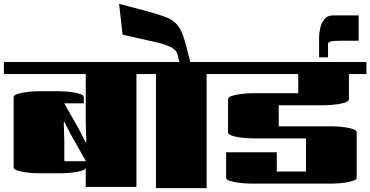

<svg xmlns="http://www.w3.org/2000/svg" viewBox="-20 -959 1900 985"><path d="M410 -429H310V-428L384 -298L418 -230H423L420 -324V-579H0V-641H730V-579H680V0H420V-97Q416 -88 399 -83Q382 -78 360.5 -75Q339 -72 319.5 -71Q300 -70 291 -70H180Q172 -70 151.5 -71Q131 -72 107.5 -75.5Q84 -79 67 -85Q50 -91 50 -101V-460Q50 -470 67 -476Q84 -482 107.5 -485.5Q131 -489 151.5 -490Q172 -491 180 -491H280Q289 -491 310 -490Q331 -489 354 -485.5Q377 -482 393.5 -476Q410 -470 410 -460ZM310 -132H420V-134L342 -271L312 -331H307L310 -237Z M730 -579V-641H900L892 -676Q887 -699 864 -712.5Q841 -726 813 -734Q785 -742 764 -746L609 -781L591 -939L736 -901Q791 -886 825 -873.5Q859 -861 879.5 -842Q900 -823 913.5 -790.5Q927 -758 940 -704L956 -641H1090V-579H1040V6H780V-579Z M1090 -579V-641H1860V-579H1770V-450Q1770 -440 1753 -434Q1736 -428 1712.5 -424.5Q1689 -421 1668.5 -420Q1648 -419 1640 -419H1410V-311H1680Q1688 -311 1708.5 -310Q1729 -309 1752.5 -305.5Q1776 -302 1793 -296Q1810 -290 1810 -280V-48Q1810 -38 1793 -32Q1776 -26 1752.5 -22.5Q1729 -19 1708.5 -18Q1688 -17 1680 -17H1270Q1262 -17 1241.5 -18Q1221 -19 1197.5 -22.5Q1174 -26 1157 -32Q1140 -38 1140 -48V-178H1400V-79H1550V-249H1280Q1272 -249 1251.5 -250Q1231 -251 1207.5 -254.5Q1184 -258 1167 -264Q1150 -270 1150 -280V-450Q1150 -460 1167 -466Q1184 -472 1207.5 -475.5Q1231 -479 1251.5 -480Q1272 -481 1280 -481H1510V-579Z M1820 -880V-750H1727Q1714 -750 1694 -749Q1674 -748 1663 -738V-665H1617V-765Q1617 -789 1623 -815.5Q1629 -842 1644.5 -861Q1660 -880 1690 -880Z"/></svg>

Font: Gajraj One
Style: Regular
Weight: 400
Designer: Saurabh Sharma
Foundry: Saurabh Sharma
Version: Version 1.000